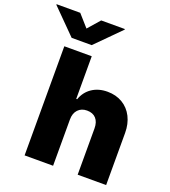

<svg xmlns="http://www.w3.org/2000/svg" viewBox="-246 -1050 1034 1169"><g transform="rotate(20 271.5 -466.0)"><path d="M234.4 0H49.8V-707H227.5V-430.7H233.4Q251 -481 292.7 -509Q334.5 -537.1 392.6 -537.1Q447.8 -537.1 490 -512Q532.2 -486.8 555.2 -441.4Q578.1 -396 578.1 -337.9V0H393.6V-299.8Q393.6 -340.8 373 -363.8Q352.5 -386.7 314.5 -386.7Q278.3 -386.7 256.3 -363.5Q234.4 -340.3 234.4 -299.8ZM139.6 -854.5 207 -931.6H360.4V-927.7L204.1 -770.5H74.2L-82 -927.7V-931.6H71.3Z"/></g></svg>

Font: Pretendard Std Black
Style: Regular
Weight: 900
Designer: Base glyphs from Inter by Rasmus Andersson; Hangeul glyphs from Noto Sans CJK(Source Han Sans) by Jang Soo-young and Kan
Foundry: Kil Hyung-jin
Version: Version 1.309